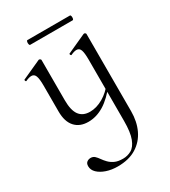

<svg xmlns="http://www.w3.org/2000/svg" viewBox="-193 -607 871 983"><g transform="rotate(-30 242.5 -115.0)"><path d="M142 -386.8V-148.2Q142 -88.6 162.7 -60.6Q183.4 -32.6 225.4 -32.6Q264.2 -32.6 303.3 -55.3Q342.4 -78 371 -117.4L376 -106.2Q330 -46.8 285.1 -19.4Q240.2 8 192.2 8Q142 8 113.8 -23.4Q85.6 -54.8 85.6 -114.6V-268Q85.6 -307.4 79 -324.6Q72.4 -341.8 55.6 -341.8Q41.2 -341.8 21.6 -332.4Q17.6 -330.6 15.6 -336.6Q13.6 -342.6 17.2 -343.6L128.2 -394Q130.2 -395 131.4 -395Q134 -395 138 -392.5Q142 -390 142 -386.8ZM408 -386.8V70Q408 131 385.5 178.5Q363 226 318.8 253.5Q274.6 281 208.4 281Q171.8 281 142.1 270.9Q112.4 260.8 94.5 243.6Q76.6 226.4 76.6 204.2Q76.6 188 86.2 180.6Q95.8 173.2 108.6 173.2Q122.8 173.2 132.3 182.1Q141.8 191 150.6 203.8Q159.4 216.6 171.8 229.4Q184.2 242.2 202.9 251.1Q221.6 260 251.4 260Q278 260 300.9 247.2Q323.8 234.4 337.8 198.4Q351.8 162.4 351.8 94V-268Q351.8 -307.4 345.5 -324.6Q339.2 -341.8 322.4 -341.8Q308.2 -341.8 288.6 -332.4Q284.6 -330.6 282.1 -336.6Q279.6 -342.6 283.4 -343.6L394.2 -394Q397.2 -395 398.4 -395Q401 -395 404.5 -392.5Q408 -390 408 -386.8ZM130.2 -482.8Q126.6 -482.8 124.9 -489.9Q123.2 -497 124.9 -504Q126.6 -511 130.2 -511H381.2Q385.8 -511 387.1 -504Q388.4 -497 387.1 -489.9Q385.8 -482.8 381.2 -482.8Z"/></g></svg>

Font: Cormorant Infant Light
Style: Regular
Weight: 300
Designer: Christian Thalmann (Catharsis Fonts)
Foundry: Catharsis Fonts
Version: Version 4.001